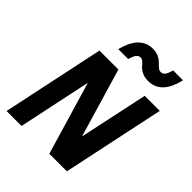

<svg xmlns="http://www.w3.org/2000/svg" viewBox="-252 -1059 1197 1197"><g transform="rotate(45 346.5 -460.0)"><path d="M395 0 252 -482.9 149.9 0H18.1L161.1 -675.8H328.1L462.9 -220.2L560.1 -675.8H692.9L549.8 0ZM237.8 -765.1Q246.1 -797.9 258.5 -825.9Q271 -854 289.3 -875Q307.6 -896 332.3 -908Q356.9 -919.9 389.6 -919.9Q410.6 -919.9 426.5 -914.8Q442.4 -909.7 454.1 -902.1Q465.8 -894.5 474.9 -885.5Q483.9 -876.5 491.7 -868.9Q499.5 -861.3 507.1 -856.2Q514.6 -851.1 523.9 -851.1Q545.4 -851.1 555.9 -868.2Q566.4 -885.3 573.7 -913.1H660.6Q652.3 -878.9 639.9 -850.1Q627.4 -821.3 609.4 -800.3Q591.3 -779.3 566.4 -767.6Q541.5 -755.9 508.8 -755.9Q485.8 -755.9 469.7 -761.2Q453.6 -766.6 441.7 -774.4Q429.7 -782.2 421.4 -791.5Q413.1 -800.8 405.8 -808.6Q398.4 -816.4 391.1 -821.8Q383.8 -827.1 374 -827.1Q364.3 -827.1 356.9 -822.8Q349.6 -818.4 343.8 -810.1Q337.9 -801.8 333.5 -790.3Q329.1 -778.8 324.7 -765.1Z"/></g></svg>

Font: Lorenzo Sans
Style: Bold Italic
Weight: 700
Italic angle: -12°
Foundry: Intel Corporation
Version: Version 1.00; ttfautohint (v1.5)